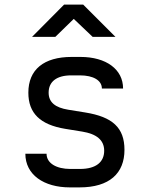

<svg xmlns="http://www.w3.org/2000/svg" viewBox="-20 -805 640 833"><path d="M220 -645 300 -723 382 -645H481L341 -785H258L119 -645ZM325 8C455 8 520 -53 520 -155C520 -251 468 -298 350 -317L276 -329C220 -338 191 -361 191 -403C191 -451 226 -478 289 -478H327C385 -478 422 -456 422 -421H514C514 -504 441 -558 329 -558H291C170 -558 103 -503 103 -403C103 -314 154 -264 263 -246L337 -234C398 -224 432 -198 432 -151C432 -103 398 -72 327 -72H285C226 -72 182 -96 182 -138H90C90 -47 170 8 283 8Z"/></svg>

Font: Tekne LDO
Style: Regular
Weight: 400
Monospace: yes
Designer: Alessio Laiso, Mario Rullo, Paolo Rosset
Foundry: Alessio Laiso
Version: Version 1.000;hotconv 1.0.109;makeotfexe 2.5.65596